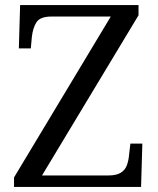

<svg xmlns="http://www.w3.org/2000/svg" viewBox="-20 -734 621 754"><path d="M35 0V-37L415 -669H182Q138 -669 123.5 -647Q109 -625 105 -588L101 -544H54L59 -714H524V-674L145 -45H406Q437 -45 454 -55.5Q471 -66 478 -84.5Q485 -103 487 -127L492 -170H539L534 0Z"/></svg>

Font: Noto Serif Hentaigana EL
Style: Regular
Weight: 400
Designer: Kazuhiro Yamada
Foundry: nipponia
Version: Version 1.000